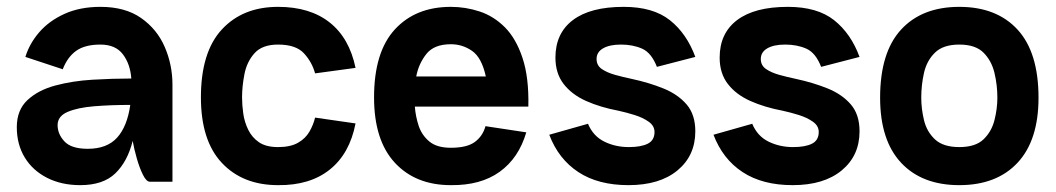

<svg xmlns="http://www.w3.org/2000/svg" viewBox="-20 -530 3080 560"><path d="M163 -328 54 -364Q66 -403 94.5 -436Q123 -469 168 -489.5Q213 -510 273 -510Q345 -510 391.5 -477.5Q438 -445 460.5 -393Q483 -341 483 -283V0H417Q407 0 397 -20Q387 -40 379 -68Q371 -96 367 -119Q352 -59 316.5 -24.5Q281 10 214 10Q159 10 117 -11.5Q75 -33 52 -71Q29 -109 29 -159Q29 -209 60 -238Q91 -267 141 -280.5Q191 -294 249.5 -297.5Q308 -301 363 -301Q360 -343 338.5 -371.5Q317 -400 273 -400Q228 -400 202.5 -382Q177 -364 163 -328ZM148 -165Q148 -139 168 -117.5Q188 -96 236 -96Q292 -96 321.5 -128.5Q351 -161 360 -224Q302 -224 254 -220Q206 -216 177 -203.5Q148 -191 148 -165Z M791 10Q688 10 627 -55Q566 -120 566 -246Q566 -378 627 -444Q688 -510 791 -510Q884 -510 941.5 -464.5Q999 -419 1017 -332L899 -316Q890 -349 866.5 -374.5Q843 -400 791 -400Q745 -400 722.5 -375Q700 -350 693 -314Q686 -278 686 -246Q686 -224 689.5 -199Q693 -174 704 -151.5Q715 -129 735.5 -115Q756 -101 791 -101Q827 -101 849 -113.5Q871 -126 882.5 -146Q894 -166 899 -187L1017 -170Q1000 -82 942 -35.5Q884 11 791 10Z M1396 -162 1515 -144Q1493 -69 1437.5 -29Q1382 11 1295 10Q1192 10 1131.5 -55.5Q1071 -121 1071 -246Q1071 -378 1131.5 -444Q1192 -510 1295 -510Q1338 -510 1379 -496.5Q1420 -483 1452.5 -450.5Q1485 -418 1504 -361Q1523 -304 1521 -219H1190Q1192 -191 1201 -163.5Q1210 -136 1232 -117.5Q1254 -99 1295 -99Q1342 -99 1365 -116Q1388 -133 1396 -162ZM1295 -401Q1246 -401 1223.5 -372.5Q1201 -344 1194 -307H1397Q1385 -362 1357 -381.5Q1329 -401 1295 -401Z M1813 10Q1725 10 1667 -28Q1609 -66 1582 -137L1695 -169Q1710 -133 1742.5 -117Q1775 -101 1814 -101Q1850 -101 1869.5 -111Q1889 -121 1889 -145Q1889 -163 1872 -175Q1855 -187 1831 -194.5Q1807 -202 1784 -207Q1731 -217 1689.5 -235.5Q1648 -254 1624 -285Q1600 -316 1600 -362Q1600 -433 1651 -471.5Q1702 -510 1799 -510Q1885 -510 1934 -471Q1983 -432 2008 -364L1896 -335Q1880 -376 1853 -388Q1826 -400 1791 -400Q1758 -400 1739 -389Q1720 -378 1720 -358Q1720 -339 1735.5 -328.5Q1751 -318 1774.5 -311.5Q1798 -305 1822 -300Q1873 -289 1915 -272Q1957 -255 1982.5 -225.5Q2008 -196 2008 -147Q2008 -76 1956 -33Q1904 10 1813 10Z M2292 10Q2204 10 2146 -28Q2088 -66 2061 -137L2174 -169Q2189 -133 2221.5 -117Q2254 -101 2293 -101Q2329 -101 2348.5 -111Q2368 -121 2368 -145Q2368 -163 2351 -175Q2334 -187 2310 -194.5Q2286 -202 2263 -207Q2210 -217 2168.5 -235.5Q2127 -254 2103 -285Q2079 -316 2079 -362Q2079 -433 2130 -471.5Q2181 -510 2278 -510Q2364 -510 2413 -471Q2462 -432 2487 -364L2375 -335Q2359 -376 2332 -388Q2305 -400 2270 -400Q2237 -400 2218 -389Q2199 -378 2199 -358Q2199 -339 2214.5 -328.5Q2230 -318 2253.5 -311.5Q2277 -305 2301 -300Q2352 -289 2394 -272Q2436 -255 2461.5 -225.5Q2487 -196 2487 -147Q2487 -76 2435 -33Q2383 10 2292 10Z M2547 -245Q2547 -377 2608 -443.5Q2669 -510 2778 -510Q2887 -510 2948 -443.5Q3009 -377 3009 -245Q3009 -121 2948 -55.5Q2887 10 2778 10Q2669 10 2608 -55.5Q2547 -121 2547 -245ZM2778 -101Q2825 -101 2848.5 -123.5Q2872 -146 2880.5 -179.5Q2889 -213 2889 -245Q2889 -282 2880.5 -317.5Q2872 -353 2848.5 -376.5Q2825 -400 2778 -400Q2731 -400 2707 -376.5Q2683 -353 2675 -317.5Q2667 -282 2667 -245Q2667 -213 2675 -179.5Q2683 -146 2707 -123.5Q2731 -101 2778 -101Z"/></svg>

Font: Haskoy Bold
Style: Regular
Weight: 700
Designer: Ertekin Erdin
Foundry: Ertekin Erdin
Version: Version 1.500; ttfautohint (v1.8.3)